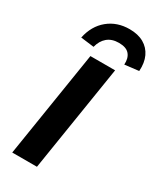

<svg xmlns="http://www.w3.org/2000/svg" viewBox="-235 -1028 919 1104"><g transform="rotate(30 224.5 -476.0)"><path d="M50 0 162 -705H326L214 0ZM151 -760 63 -771Q81 -856 139.5 -904Q198 -952 281 -952Q337 -952 375.5 -930Q414 -908 433 -867.5Q452 -827 448 -771L355 -760Q358 -803 337 -828Q316 -853 267 -853Q220 -853 191 -828.5Q162 -804 151 -760Z"/></g></svg>

Font: Nunito Sans 7pt ExtraBold
Style: Italic
Weight: 800
Italic angle: -9°
Designer: Vernon Adams
Foundry: Vernon Adams
Version: Version 3.101;gftools[0.9.27]